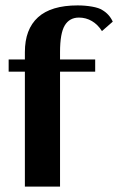

<svg xmlns="http://www.w3.org/2000/svg" viewBox="-20 -690 437 710"><path d="M72 -425H12V-470H72V-497Q72 -582 120.5 -626Q169 -670 267 -670Q295 -670 320.5 -665.5Q346 -661 358 -653Q384 -638 397 -610L357 -575Q342 -599 320 -612Q298 -625 272 -625Q237 -625 219.5 -596Q202 -567 202 -497V-470H332V-425H202V0H72Z"/></svg>

Font: Philosopher
Style: Bold
Weight: 700
Designer: Jovanny Lemonad
Foundry: Jovanny Lemonad
Version: Version 2.000